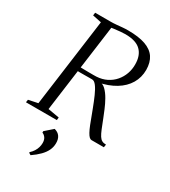

<svg xmlns="http://www.w3.org/2000/svg" viewBox="-253 -867 1124 1272"><g transform="rotate(30 309.0 -231.0)"><path d="M-8 0 -5 -21 66.5 -36 157 -707 89.5 -721 92.5 -743H211Q232 -743 253.2 -745Q274.5 -747 296.2 -749Q318 -751 340 -751Q421.5 -751 473.2 -732.8Q525 -714.5 549.8 -677.5Q574.5 -640.5 575 -584Q575 -526 547 -478.8Q519 -431.5 465.5 -399Q412 -366.5 337 -352L344.5 -360.5Q370 -363 392.5 -341.2Q415 -319.5 433.8 -286.2Q452.5 -253 466 -220Q479.5 -187 488 -166Q504.5 -123.5 516 -95.2Q527.5 -67 537.8 -51Q548 -35 560.5 -28.5Q573 -22 591.5 -22L588 0H493Q485 0 476 -8.2Q467 -16.5 457 -34.8Q447 -53 435.5 -82Q415.5 -134.5 397.2 -183Q379 -231.5 362.2 -269.2Q345.5 -307 329 -328.8Q312.5 -350.5 296 -350.5Q293 -350.5 278.2 -350.5Q263.5 -350.5 243.5 -350.2Q223.5 -350 204.8 -350Q186 -350 175 -350.5L181.5 -381.5Q191.5 -381 210 -380.8Q228.5 -380.5 249.5 -380.2Q270.5 -380 287.5 -380Q304.5 -380 311 -380.5Q354 -383 388 -400Q422 -417 445.8 -444.8Q469.5 -472.5 481.8 -507.2Q494 -542 493.5 -579Q493.5 -646.5 456.2 -683.2Q419 -720 337 -720Q323 -720 300 -718Q277 -716 254 -713Q231 -710 217 -707.5L237 -725L144 -36L230.5 -21L228 0ZM178 279V274Q193.5 260 203.5 244.2Q213.5 228.5 218.2 211.8Q223 195 223 179Q223 154.5 212.5 139.8Q202 125 187 119.5V108.5L245 57.5Q273.5 65 287.2 85Q301 105 300.5 136Q300.5 164 288.5 189.8Q276.5 215.5 252.5 240Q228.5 264.5 193.5 288.5Z"/></g></svg>

Font: Merriweather 120pt Light
Style: Italic
Weight: 300
Italic angle: -7.8°
Version: Version 2.101